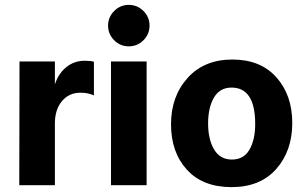

<svg xmlns="http://www.w3.org/2000/svg" viewBox="-20 -759 1253 787"><path d="M205 0H59L60 -507H205V-413Q219 -457 251.5 -483.5Q284 -510 327 -510Q351 -510 365 -506V-368Q341 -379 310 -379Q263 -379 234 -344.5Q205 -310 205 -253Z M568 -714Q593 -689 593 -654Q593 -619 568 -594Q543 -569 508 -569Q473 -569 448 -594Q423 -619 423 -654Q423 -689 448 -714Q473 -739 508 -739Q543 -739 568 -714ZM581 0H435V-507H581Z M1026 -251Q1026 -400 929 -400Q881 -400 857 -359Q833 -318 833 -253Q833 -188 857.5 -146.5Q882 -105 930.5 -105Q979 -105 1002.5 -145.5Q1026 -186 1026 -251ZM932.5 -515Q1048 -515 1113 -442Q1178 -369 1178 -255Q1178 -141 1112.5 -66.5Q1047 8 929 8Q811 8 746 -63.5Q681 -135 681 -249.5Q681 -364 749 -439.5Q817 -515 932.5 -515Z"/></svg>

Font: Hind Jalandhar
Style: Bold
Weight: 700
Designer: Namrata Goyal
Foundry: Indian Type Foundry
Version: Version 0.702;PS 1.0;hotconv 1.0.81;makeotf.lib2.5.63406